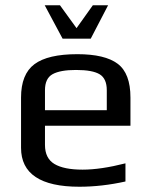

<svg xmlns="http://www.w3.org/2000/svg" viewBox="-20 -700 575 730"><path d="M476 -222H151V-149Q151 -98 187 -76.5Q223 -55 294 -55Q363 -55 457 -79V-10Q367 10 282 10Q60 10 60 -138V-329Q60 -418 111 -456Q162 -494 274 -494Q379 -494 427.5 -457.5Q476 -421 476 -329ZM386 -281V-357Q386 -401 359 -417.5Q332 -434 269 -434Q209 -434 180 -418Q151 -402 151 -357V-281ZM218 -553 150 -680H208L271 -593L333 -680H391L325 -553Z"/></svg>

Font: Play
Style: Regular
Weight: 400
Designer: Jonas Hecksher
Foundry: Jonas Hecksher, Playtypeª, e-types AS
Version: Version 1.002